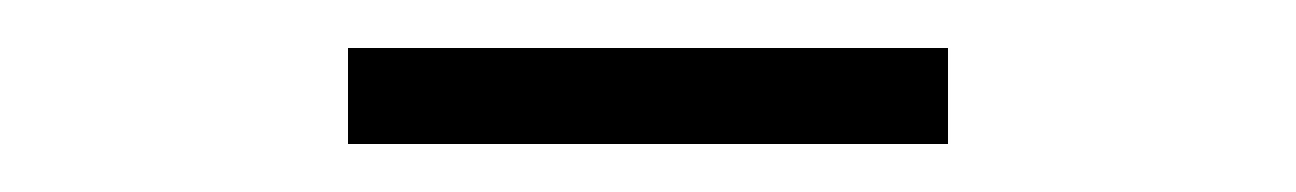

<svg xmlns="http://www.w3.org/2000/svg" viewBox="-20 -420 540 80"><path d="M125 -360V-400H375V-360Z"/></svg>

Font: Zhudou Sans ExtraLight
Style: Regular
Weight: 250
Designer: Buernia
Foundry: Ershou Xiaoxi Press
Version: Version 2.000;Glyphs 3.2 (3184)